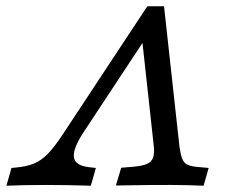

<svg xmlns="http://www.w3.org/2000/svg" viewBox="-94 -591 725 611"><path d="M528.3 -60.4 570 -56.5 553.9 0Q498.4 -2.4 452.2 -2.4H450.5H446.4Q373.2 -2.4 337.9 -1.6Q306.4 -0.8 274.8 -0.7L291.7 -57.2L330.1 -60.4Q358.7 -62.8 373.3 -69.2Q388 -75.6 393 -88.9Q398.1 -102.2 395.4 -125.8L357.3 -473.8L383.7 -491.1L170.8 -168.5Q136.9 -116.1 141.3 -89.9Q145.8 -63.7 190.1 -58.9L211.1 -56.5L195 0Q118.3 -2.4 52.2 -2.4Q-17.1 -2.4 -73.6 0L-57.5 -56.5L-41.3 -58.1Q-7.5 -61.3 15.1 -71Q37.7 -80.6 57.9 -101.2Q78 -121.8 103.8 -160.5L374.8 -571H428L477.1 -124.6Q480.5 -100 485.4 -86.9Q490.3 -73.8 500 -68.3Q509.7 -62.7 528.3 -60.4Z"/></svg>

Font: Playfair Micro SmCond SmLight
Style: Italic
Weight: 360
Width: 4
Italic angle: -15.6°
Designer: Claus Eggers Sørensen
Foundry: Claus Eggers Sørensen
Version: Version 2.203;Glyphs 3.3 (3326)